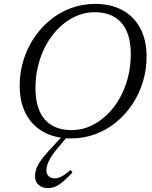

<svg xmlns="http://www.w3.org/2000/svg" viewBox="-20 -700 780 985"><path d="M162 -247.5Q162 -142 209.8 -87.2Q257.5 -32.5 347.5 -32.5Q388.5 -32.5 426.5 -46.2Q464.5 -60 498.5 -85.5Q532.5 -111 560.5 -146.2Q588.5 -181.5 608.8 -225Q629 -268.5 640 -318.5Q651 -368.5 651 -422.5Q651 -528 603.2 -582.8Q555.5 -637.5 465.5 -637.5Q425 -637.5 386.8 -623.8Q348.5 -610 314.5 -584.5Q280.5 -559 252.5 -523.8Q224.5 -488.5 204.2 -445Q184 -401.5 173 -351.8Q162 -302 162 -247.5ZM732 -409Q732 -342 713 -280Q694 -218 659 -165.2Q624 -112.5 576 -73Q528 -33.5 469.5 -11.8Q411 10 345 10Q264 10 204.8 -22.2Q145.5 -54.5 113.2 -115.2Q81 -176 81 -261Q81 -328 100 -390Q119 -452 154 -504.8Q189 -557.5 237 -597Q285 -636.5 343.5 -658.2Q402 -680 468 -680Q549 -680 608.2 -647.8Q667.5 -615.5 699.8 -555Q732 -494.5 732 -409ZM218 173Q218 193 229.8 204Q241.5 215 261.5 215Q277 215 293.8 206.8Q310.5 198.5 342.5 172L351.5 185Q311.5 227.5 284.5 246.2Q257.5 265 225.5 265Q196.5 265 178 248.5Q159.5 232 159.5 203Q159.5 187.5 165.2 169.5Q171 151.5 185.5 129.2Q200 107 225 79.5L319.5 -23H345L269.5 68Q251 89.5 239.8 108.8Q228.5 128 223.2 144Q218 160 218 173Z"/></svg>

Font: Newsreader 16pt
Style: Italic
Weight: 400
Italic angle: -17°
Designer: Hugues Gentile
Foundry: Production Type
Version: Version 1.003